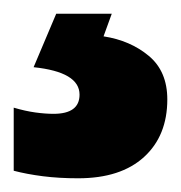

<svg xmlns="http://www.w3.org/2000/svg" viewBox="-39 -20 264 280"><path d="M205 125Q205 178 171 209Q137 240 75 240Q47 240 23.5 237Q0 234 -19 229V137Q-2 142 12.5 144Q27 146 39 146Q77 146 77 118Q77 85 10 78L43 0H124L112 33Q151 39 178 61.5Q205 84 205 125Z"/></svg>

Font: Noto Sans Gujarati UI Condensed Black
Style: Regular
Weight: 900
Width: 3
Designer: Jelle Bosma - Monotype Design Team, Universal Thirst
Foundry: Monotype Imaging Inc.
Version: Version 2.106; ttfautohint (v1.8.4.7-5d5b)